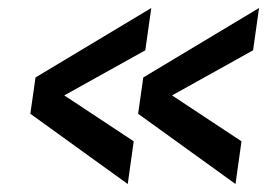

<svg xmlns="http://www.w3.org/2000/svg" viewBox="-20 -494 680 481"><path d="M300 -33 315 -140 141 -255 344 -368 359 -474 69 -300 56 -209ZM570 -33 585 -140 411 -255 614 -368 629 -474 339 -300 326 -209Z"/></svg>

Font: Ronzino Medium
Style: Italic
Weight: 500
Italic angle: -7.99998°
Designer: Nunzio Mazzaferro
Foundry: Collletttivo
Version: Version 1.000;Glyphs 3.3 (3337)